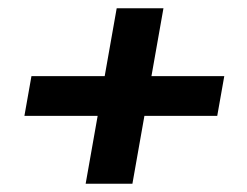

<svg xmlns="http://www.w3.org/2000/svg" viewBox="-20 -496 596 464"><path d="M505 -216H329L300 -52H187L216 -216H39L56 -312H233L262 -476H375L346 -312H522Z"/></svg>

Font: Chakra Petch SemiBold
Style: Italic
Weight: 600
Italic angle: -10°
Designer: Katatrad Aksorn Co.,Ltd.
Foundry: Cadson Demak Co.,Ltd.
Version: Version 1.000; ttfautohint (v1.6)